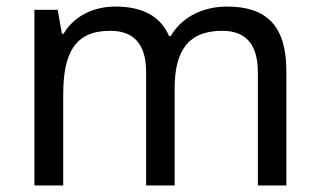

<svg xmlns="http://www.w3.org/2000/svg" viewBox="-20 -566 975 586"><path d="M673 -546C603 -546 537 -517 501 -456H496C470 -517 414 -546 332 -546C268 -546 207 -519 174 -463H169L156 -536H85V0H173V-278C173 -403 208 -472 316 -472C391 -472 426 -429 426 -345V0H513V-296C513 -410 554 -472 658 -472C732 -472 767 -429 767 -345V0H854V-349C854 -487 794 -546 673 -546Z"/></svg>

Font: Noto Sans Buginese
Style: Regular
Weight: 400
Designer: Monotype Design Team
Foundry: Monotype Imaging Inc.
Version: Version 2.002